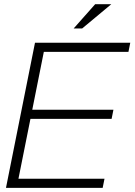

<svg xmlns="http://www.w3.org/2000/svg" viewBox="-20 -904 649 924"><path d="M606.9 -698.2 598.1 -654.3H190.9L135.3 -376H525.9L517.1 -332H126.5L68.8 -43.9H482.9L474.1 0H8.8L148.4 -698.2ZM438 -883.8H515.6L375.5 -767.1H334.5Z"/></svg>

Font: Sansation Light
Style: Light Italic
Weight: 300
Designer: Bernd Montag
Version: Version 1.301